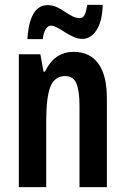

<svg xmlns="http://www.w3.org/2000/svg" viewBox="-20 -765 513 785"><path d="M281 -553Q347 -553 382 -505Q417 -457 417 -363V0H305V-333Q305 -393 292.5 -423.5Q280 -454 247 -454Q204 -454 186.5 -411.5Q169 -369 169 -269V0H57V-543H145L158 -472H164Q176 -498 193.5 -516.5Q211 -535 233 -544Q255 -553 281 -553ZM400 -745Q398 -677 374.5 -641.5Q351 -606 317 -606Q299 -606 281 -614Q263 -622 246 -633Q229 -644 214 -652Q199 -660 187 -660Q176 -660 167 -646Q158 -632 155 -605H92Q93 -628 97.5 -652.5Q102 -677 111 -697.5Q120 -718 135.5 -731Q151 -744 175 -744Q195 -744 212 -736Q229 -728 245 -717Q261 -706 276 -698.5Q291 -691 306 -691Q320 -691 326.5 -705Q333 -719 337 -745Z"/></svg>

Font: Noto Sans Display ExtraCondensed SemiBold
Style: Regular
Weight: 600
Width: 2
Designer: Monotype Design Team
Foundry: Monotype Imaging Inc.
Version: Version 2.003